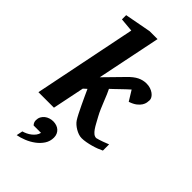

<svg xmlns="http://www.w3.org/2000/svg" viewBox="-306 -811 1162 1162"><g transform="rotate(45 275.0 -230.0)"><path d="M538.1 -25.9Q525.4 -19.5 507.8 -12.7Q490.2 -5.9 470.7 -0.5Q451.2 4.9 431.2 8.5Q411.1 12.2 394 12.2Q380.4 12.2 366.2 7.3Q352.1 2.4 338.9 -5.4Q325.7 -13.2 314.7 -22.9Q303.7 -32.7 296.9 -43Q288.6 -55.7 277.1 -78.1Q265.6 -100.6 253.4 -126.2Q241.2 -151.9 229.2 -177.7Q217.3 -203.6 208 -224.1L187 -205.1L145 0H12.2L146 -661.1L58.1 -668.9V-705.1L227.1 -736.8H294.9L210.9 -326.2L323.2 -440.9Q354 -473.1 381.3 -486.6Q408.7 -500 438 -500Q456.1 -500 471.7 -494.9Q487.3 -489.7 498.8 -481.2Q510.3 -472.7 516.6 -462.4Q522.9 -452.1 522.9 -441.9Q522.9 -433.1 520.8 -420.4Q518.6 -407.7 510.3 -394.3Q502 -380.9 485.4 -367.9Q468.8 -355 439.9 -345.2L399.9 -410.2Q388.2 -399.9 374.5 -387Q360.8 -374 347.4 -361.1Q334 -348.1 321.5 -336.2Q309.1 -324.2 299.8 -315.9Q306.6 -303.2 314.7 -283.7Q322.8 -264.2 331.8 -241.7Q340.8 -219.2 350.8 -195.8Q360.8 -172.4 372.1 -151.9Q382.8 -132.3 392.6 -114.3Q402.3 -96.2 412.1 -82Q421.9 -67.9 432.6 -59.3Q443.4 -50.8 456.1 -50.8Q457 -50.8 476.3 -56.4Q495.6 -62 538.1 -79.1ZM273.4 127.9Q273.4 159.7 256.8 185.1Q240.2 210.4 214.8 229.2Q189.5 248 159.7 260Q129.9 272 103 276.9L111.3 236.8Q124 233.4 137.9 226.8Q151.9 220.2 164.1 210.7Q176.3 201.2 185.3 189.2Q194.3 177.2 197.3 163.1H134.3Q121.1 149.9 121.1 130.9Q121.1 114.3 127.9 101.3Q134.8 88.4 146 79.3Q157.2 70.3 171.6 65.7Q186 61 201.2 61Q216.3 61 229.7 65.7Q243.2 70.3 252.7 78.9Q262.2 87.4 267.8 99.9Q273.4 112.3 273.4 127.9Z"/></g></svg>

Font: Charis SIL Phon
Style: Bold Italic
Weight: 700
Italic angle: -11°
Foundry: SIL International
Version: Version 5.000